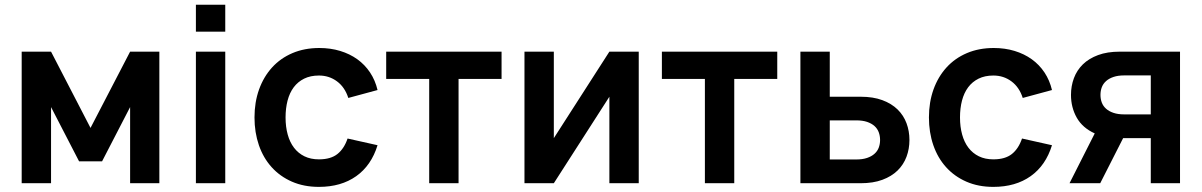

<svg xmlns="http://www.w3.org/2000/svg" viewBox="-20 -752 4933 788"><path d="M69 0V-540H189.5L351.5 -227L514 -540H634V0H514V-312.5L399 -90H304.5L189.5 -312.5V0Z M784 -622V-732.5H904.5V-622ZM784 0V-540H904.5V0Z M1289 15Q1227 15 1178 -6.5Q1129 -28 1094.8 -66Q1060.5 -104 1042.5 -156.2Q1024.5 -208.5 1024.5 -270Q1024.5 -332.5 1043.2 -384.8Q1062 -437 1096.5 -475Q1131 -513 1180.2 -534Q1229.5 -555 1290.5 -555Q1336.5 -555 1376 -543Q1415.5 -531 1446.5 -508.8Q1477.5 -486.5 1498.8 -454.5Q1520 -422.5 1529.5 -382.5L1409.5 -350Q1395.5 -394 1363.2 -418Q1331 -442 1289 -442Q1254 -442 1228.2 -429.2Q1202.5 -416.5 1185.5 -393.8Q1168.5 -371 1160.2 -339.2Q1152 -307.5 1152 -270Q1152 -231.5 1160.8 -199.8Q1169.5 -168 1186.8 -145.5Q1204 -123 1229.5 -110.5Q1255 -98 1289 -98Q1337.5 -98 1365 -120Q1392.5 -142 1406.5 -183.5L1529.5 -156Q1504 -73 1442 -29Q1380 15 1289 15Z M1741.5 0V-428H1565V-540H2038.5V-428H1862V0Z M2601.5 -540V0H2481V-355L2253 0H2132.5V-540H2253V-185L2481 -540Z M2873 0V-428H2696.5V-540H3170V-428H2993.5V0Z M3512 0H3265V-540H3385.5V-355H3512Q3563.5 -355 3601.2 -341Q3639 -327 3663.8 -302.8Q3688.5 -278.5 3700.5 -246.2Q3712.5 -214 3712.5 -177.5Q3712.5 -141 3700.5 -108.8Q3688.5 -76.5 3663.8 -52.2Q3639 -28 3601.2 -14Q3563.5 0 3512 0ZM3494 -97.5Q3520 -97.5 3538.5 -103.8Q3557 -110 3569 -120.8Q3581 -131.5 3586.5 -146Q3592 -160.5 3592 -177.5Q3592 -194.5 3586.5 -209.2Q3581 -224 3569 -234.8Q3557 -245.5 3538.5 -251.8Q3520 -258 3494 -258H3385.5V-97.5Z M4057 15Q3995 15 3946 -6.5Q3897 -28 3862.8 -66Q3828.5 -104 3810.5 -156.2Q3792.5 -208.5 3792.5 -270Q3792.5 -332.5 3811.2 -384.8Q3830 -437 3864.5 -475Q3899 -513 3948.2 -534Q3997.5 -555 4058.5 -555Q4104.5 -555 4144 -543Q4183.5 -531 4214.5 -508.8Q4245.5 -486.5 4266.8 -454.5Q4288 -422.5 4297.5 -382.5L4177.5 -350Q4163.5 -394 4131.2 -418Q4099 -442 4057 -442Q4022 -442 3996.2 -429.2Q3970.5 -416.5 3953.5 -393.8Q3936.5 -371 3928.2 -339.2Q3920 -307.5 3920 -270Q3920 -231.5 3928.8 -199.8Q3937.5 -168 3954.8 -145.5Q3972 -123 3997.5 -110.5Q4023 -98 4057 -98Q4105.5 -98 4133 -120Q4160.5 -142 4174.5 -183.5L4297.5 -156Q4272 -73 4210 -29Q4148 15 4057 15Z M4369.5 0 4473 -204.5Q4423 -227 4399.2 -269Q4375.5 -311 4375.5 -362.5Q4375.5 -399 4387.5 -431.2Q4399.5 -463.5 4424.2 -487.8Q4449 -512 4486.8 -526Q4524.5 -540 4576 -540H4823V0H4703V-185H4589.5L4495.5 0ZM4594.5 -442.5Q4568.5 -442.5 4550 -436.2Q4531.5 -430 4519.5 -419.2Q4507.5 -408.5 4502 -394Q4496.5 -379.5 4496.5 -362.5Q4496.5 -345.5 4502 -331Q4507.5 -316.5 4519.5 -305.8Q4531.5 -295 4550 -288.8Q4568.5 -282.5 4594.5 -282.5H4703V-442.5Z"/></svg>

Font: Vela Sans Bd
Style: Bold
Weight: 700
Designer: Principal design: Mikhail Sharanda - project Manrope.
Design modification: Ravid Balaliev
Foundry: Mikhail Sharanda
Version: Version 1.001